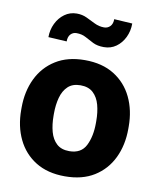

<svg xmlns="http://www.w3.org/2000/svg" viewBox="-85 -815 733 892"><g transform="rotate(10 281.5 -369.5)"><path d="M28.8 -258.8V-269Q28.8 -346.2 58.1 -407Q87.4 -467.8 143.6 -502.9Q199.7 -538.1 280.8 -538.1Q362.8 -538.1 419.2 -502.9Q475.6 -467.8 504.9 -407Q534.2 -346.2 534.2 -269V-258.8Q534.2 -181.6 504.9 -120.8Q475.6 -60.1 419.4 -25.1Q363.3 9.8 281.7 9.8Q200.2 9.8 143.8 -25.1Q87.4 -60.1 58.1 -120.8Q28.8 -181.6 28.8 -258.8ZM181.6 -269V-258.8Q181.6 -216.8 190.9 -182.9Q200.2 -148.9 222.2 -128.9Q244.1 -108.9 281.7 -108.9Q337.4 -108.9 359.4 -152.3Q381.3 -195.8 381.3 -258.8V-269Q381.3 -310.1 372.1 -344.2Q362.8 -378.4 340.8 -398.9Q318.8 -419.4 280.8 -419.4Q243.7 -419.4 221.9 -398.9Q200.2 -378.4 190.9 -344.2Q181.6 -310.1 181.6 -269ZM381.3 -749 467.3 -743.7Q467.3 -708 452.9 -678.2Q438.5 -648.4 413.6 -630.6Q388.7 -612.8 356 -612.8Q325.2 -612.8 304.4 -623.3Q283.7 -633.8 264.6 -644.3Q245.6 -654.8 220.2 -654.8Q204.1 -654.8 192.9 -643.3Q181.6 -631.8 181.6 -608.9L94.7 -613.8Q94.7 -648.4 109.1 -678.2Q123.5 -708 148.7 -726.3Q173.8 -744.6 206.1 -744.6Q231.9 -744.6 253.4 -734.4Q274.9 -724.1 296.1 -713.6Q317.4 -703.1 341.3 -703.1Q357.9 -703.1 369.6 -714.8Q381.3 -726.6 381.3 -749Z"/></g></svg>

Font: Vazirmatn UI ExtraBold
Style: Regular
Weight: 800
Designer: Saber Rastikerdar
Foundry: Saber Rastikerdar
Version: Version 33.003